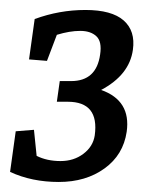

<svg xmlns="http://www.w3.org/2000/svg" viewBox="-20 -885 308 381"><path d="M168 -616.2Q177.2 -683.1 114.3 -683.1H92.8L98.6 -724.1H121.1Q171.4 -724.1 178.7 -776.9Q182.6 -802.7 171.1 -813.2Q159.7 -823.7 139.2 -823.7Q118.2 -823.7 92.8 -815.9L73.2 -764.2L37.6 -767.1L48.8 -847.2Q97.7 -865.2 149.4 -865.2Q201.7 -865.2 225.3 -844.5Q249 -823.7 243.7 -786.1Q236.8 -736.3 180.7 -706.5Q240.2 -685.5 231.4 -623.5Q224.6 -577.6 187.5 -550.8Q150.4 -523.9 96.7 -523.9Q43 -523.9 0 -543.9L11.2 -624.5L47.4 -627.4L52.7 -575.7Q73.2 -565.4 100.1 -565.4Q126.5 -565.4 145.5 -579.8Q164.6 -594.2 168 -616.2Z"/></svg>

Font: NoticiaText-Italic
Style: Italic
Weight: 400
Italic angle: -8°
Designer: JM Sole
Foundry: JM Sole
Version: Version 1.003